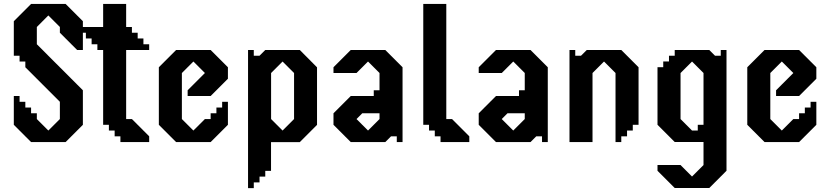

<svg xmlns="http://www.w3.org/2000/svg" viewBox="-20 -720 4202 973"><path d="M225 -437.5 195.9 -466.7 166.7 -495.8V-583.3L225 -641.7L283.4 -583.3V-554.2L341.7 -495.8L370.8 -466.7H400V-612.5L312.5 -700H137.5L50 -612.5V-437.5H79.2V-408.3H108.4V-379.2L195.9 -291.7L283.4 -204.2V-116.7L225 -58.4L166.7 -116.7V-145.9H137.5V-175H108.4V-204.2H79.2V-233.4H50V-87.5L137.5 0H312.5L400 -87.5V-262.5L254.2 -408.3Z M736 -466.7V-495.8H706.8V-525H677.7V-554.2H648.5V-583.3H619.3V-700H502.7V-583.3H386V-554.2H415.2V-525H444.3V-495.8H473.5V-466.7H502.7V-87.5H531.8V-58.4H561V-29.2H590.2V0H736V-29.2L648.5 -116.7H619.3V-466.7Z M930.9 -233.4H1047.5L1135 -320.9V-379.2L1047.5 -466.7H872.5L785 -379.2V-87.5L872.5 0H1047.5L1135 -87.5V-204.2H1105.8V-175H1076.7V-145.9H1047.5V-116.7H1018.4L960 -58.4L901.7 -116.7V-350L960 -408.3L1018.4 -350L930.9 -262.5Z M1499.3 -466.7H1324.3L1295.2 -437.6H1266.1V-466.7H1237V233.3H1266.1V204.2H1295.2V175.1H1324.3V146H1353.5V0.2H1499.3L1586.6 -87.2V-378.8ZM1470.2 -116.7 1412 -58.4 1353.8 -116.7V-350L1412 -408.2L1470.2 -350Z M1932.5 -466.7H1757.5L1670 -379.2V-350H1786.7L1845 -408.3L1903.3 -350V-116.7L1845 -58.4L1786.7 -116.7L1815.8 -145.9H1903.3V-262.5H1874.1V-233.4H1757.5L1670 -145.9V-87.5L1757.5 0H1932.5L1961.7 -29.2H1990.8V0H2020V-379.2Z M2241.7 -700H2125V-87.5H2154.2V-58.4H2183.4V-29.2H2212.5V0H2358.3V-29.2L2270.8 -116.7H2241.7Z M2668.5 -466.7H2493.5L2406 -379.2V-350H2522.7L2581 -408.3L2639.3 -350V-116.7L2581 -58.4L2522.7 -116.7L2551.8 -145.9H2639.3V-262.5H2610.1V-233.4H2493.5L2406 -145.9V-87.5L2493.5 0H2668.5L2697.7 -29.2H2726.8V0H2756V-379.2Z M3128.5 -466.7H2953.5L2924.3 -437.5H2895.2V-466.7H2866V0H2982.7V-350L3041 -408.3L3099.3 -350V0H3128.5V-29.2H3157.7V-58.4H3186.8V-87.5H3216V-379.2Z M3632.6 -466.7V-437.6H3603.5L3574.3 -466.7H3399.3V-437.6H3370.2V-408.5H3341.1V-379.3H3312V-87.7L3399.3 -0.3H3545.2V116.3L3486.9 174.6L3428.7 116.3H3312V145.4L3399.4 232.8H3574.4L3661.7 145.4V-466.7ZM3545.2 -87.5H3516.1V-58.4H3487L3428.8 -116.7V-350L3487 -408.2L3545.2 -350Z M3912.9 -233.4H4029.5L4117 -320.9V-379.2L4029.5 -466.7H3854.5L3767 -379.2V-87.5L3854.5 0H4029.5L4117 -87.5V-204.2H4087.8V-175H4058.7V-145.9H4029.5V-116.7H4000.4L3942 -58.4L3883.7 -116.7V-350L3942 -408.3L4000.4 -350L3912.9 -262.5Z"/></svg>

Font: Stepalange
Style: Regular
Weight: 400
Designer: Szymon Furjan
Version: Version 1.005;Fontself Maker 3.5.8